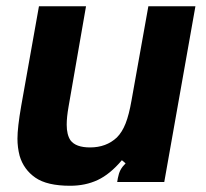

<svg xmlns="http://www.w3.org/2000/svg" viewBox="-20 -584 661 616"><path d="M43 -84Q36 -111 36 -139Q36 -175 48 -244L105 -564H256L200 -242Q194 -208 194 -184Q194 -152 206 -134Q223 -111 269 -111Q321 -111 355 -143Q372 -160 383 -188Q394 -216 402 -262L456 -564H607L507 0H356L358 -12Q361 -28 366.5 -38.5Q372 -49 383 -60L371 -70Q333 -25 293.5 -6.5Q254 12 205 12Q131 12 93.5 -14Q56 -40 43 -84Z"/></svg>

Font: Open Sauce Sans ExBold Italic
Style: Regular
Weight: 800
Italic angle: -10°
Designer: Alfredo Marco Pradil
Foundry: Creative Sauce Fz LLC
Version: Version 1.477